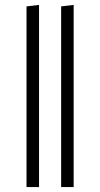

<svg xmlns="http://www.w3.org/2000/svg" viewBox="-20 -762 408 782"><path d="M139 -742V0H88V-736ZM280 -742V0H229V-736Z"/></svg>

Font: Fira Sans Extra Condensed Light
Style: Regular
Weight: 300
Width: 1
Designer: Carrois Corporate & Edenspiekermann AG
Foundry: Carrois Corporate GbR & Edenspiekermann AG
Version: Version 4.203